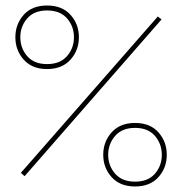

<svg xmlns="http://www.w3.org/2000/svg" viewBox="-20 -672 665 701"><path d="M69.8 -28.8 56.2 -41 556.2 -611.8 569.8 -601.1ZM588.9 -106.9Q588.9 -59.1 558.3 -25.1Q527.8 8.8 473.1 8.8Q418.5 8.8 387.7 -25.1Q356.9 -59.1 356.9 -106.9Q356.9 -154.3 387.5 -188.7Q418 -223.1 473.1 -223.1Q528.3 -223.1 558.6 -188.7Q588.9 -154.3 588.9 -106.9ZM375 -106.9Q375 -66.9 400.4 -37.8Q425.8 -8.8 473.1 -8.8Q520.5 -8.8 545.7 -37.8Q570.8 -66.9 570.8 -106.9Q570.8 -146.5 545.7 -175.8Q520.5 -205.1 473.1 -205.1Q425.8 -205.1 400.4 -175.8Q375 -146.5 375 -106.9ZM268.1 -536.1Q268.1 -488.3 237.3 -454.1Q206.5 -419.9 151.9 -419.9Q97.2 -419.9 66.7 -454.1Q36.1 -488.3 36.1 -536.1Q36.1 -583.5 66.4 -617.7Q96.7 -651.9 151.9 -651.9Q207 -651.9 237.5 -617.7Q268.1 -583.5 268.1 -536.1ZM151.9 -633.8Q104.5 -633.8 79.3 -604.7Q54.2 -575.7 54.2 -536.1Q54.2 -496.1 79.3 -467Q104.5 -438 151.9 -438Q199.2 -438 224.6 -467Q250 -496.1 250 -536.1Q250 -575.7 224.9 -604.7Q199.7 -633.8 151.9 -633.8Z"/></svg>

Font: Rawengulk
Style: Light
Weight: 300
Version: Version 0.92